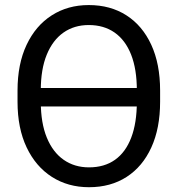

<svg xmlns="http://www.w3.org/2000/svg" viewBox="-20 -741 721 770"><path d="M549.3 -388.2V-314H130.9V-388.2ZM622.1 -377.9V-333Q622.1 -226.6 586.9 -149.7Q551.8 -72.8 487.8 -31.5Q423.8 9.8 336.9 9.8Q252.9 9.8 188.2 -31.5Q123.5 -72.8 86.9 -149.7Q50.3 -226.6 50.3 -333V-377.9Q50.3 -484.4 86.7 -561.3Q123 -638.2 187.5 -679.4Q252 -720.7 335.9 -720.7Q422.9 -720.7 487.1 -679.4Q551.3 -638.2 586.7 -561.3Q622.1 -484.4 622.1 -377.9ZM528.8 -333V-378.9Q528.8 -463.4 505.9 -521.7Q482.9 -580.1 439.7 -610.4Q396.5 -640.6 335.9 -640.6Q277.8 -640.6 234.6 -610.4Q191.4 -580.1 167.5 -521.7Q143.6 -463.4 143.6 -378.9V-333Q143.6 -248 167.7 -189.2Q191.9 -130.4 235.4 -100.1Q278.8 -69.8 336.9 -69.8Q398.4 -69.8 441.2 -100.1Q483.9 -130.4 506.3 -189.2Q528.8 -248 528.8 -333Z"/></svg>

Font: RobotoDEMO
Style: Regular
Weight: 400
Designer: Christian Robertson
Foundry: Google
Version: Version 2.136